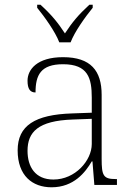

<svg xmlns="http://www.w3.org/2000/svg" viewBox="-20 -786 567 816"><path d="M232 -606H280C297 -651 343 -715 374 -753V-766H360C312 -722 286 -690 256 -644C226 -690 200 -722 152 -766H138V-753C169 -715 215 -651 232 -606ZM199 10C294 10 343 -54 370 -100H373L381 0H477V-25H471C419 -25 412 -40 412 -111V-383C412 -485 366 -543 248 -543C137 -543 97 -490 97 -443C97 -408 108 -393 131 -393C131 -467 153 -513 248 -513C354 -513 370 -454 370 -371V-307L287 -304C128 -299 55 -252 55 -147C55 -39 118 10 199 10ZM207 -23C129 -23 97 -78 97 -145C97 -225 142 -273 289 -278L370 -281V-174C370 -104 300 -23 207 -23Z"/></svg>

Font: Noto Serif Myanmar ExtraLight
Style: Regular
Weight: 200
Designer: Ben Mitchell and the Monotype Design Team
Foundry: Monotype Imaging Inc.
Version: Version 2.106